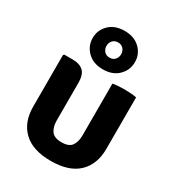

<svg xmlns="http://www.w3.org/2000/svg" viewBox="-203 -974 1019 1111"><g transform="rotate(30 306.5 -418.0)"><path d="M551 -206.5Q551 -103 489.2 -44Q427.5 15 306.5 15Q185.5 15 123.8 -44Q62 -103 62 -206.5V-551L68 -557H125Q170.5 -557 195.2 -534Q220 -511 220 -456.5V-207Q220 -161.5 239 -135.5Q258 -109.5 306.5 -109.5Q355.5 -109.5 374 -135.5Q392.5 -161.5 392.5 -207V-551Q412.5 -555 433.5 -556Q454.5 -557 470 -557Q484 -557 508 -555.8Q532 -554.5 551 -550.5ZM161.5 -723.5Q161.5 -670 199.8 -632.2Q238 -594.5 302.5 -594.5Q367 -594.5 405.2 -632.2Q443.5 -670 443.5 -723.5Q443.5 -776.5 405.2 -813.8Q367 -851 302.5 -851Q238 -851 199.8 -813.8Q161.5 -776.5 161.5 -723.5ZM253.5 -723.5Q253.5 -744.5 266.8 -759.2Q280 -774 302.5 -774Q325 -774 338.2 -759.2Q351.5 -744.5 351.5 -723.5Q351.5 -702 338.2 -687.2Q325 -672.5 302.5 -672.5Q280 -672.5 266.8 -687.2Q253.5 -702 253.5 -723.5Z"/></g></svg>

Font: Signika SC
Style: Regular
Weight: 300
Designer: Anna Giedryś
Foundry: Anna Giedryś
Version: Version 2.000